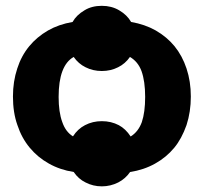

<svg xmlns="http://www.w3.org/2000/svg" viewBox="-20 -599 714 673"><path d="M438 -120.6Q464.8 -137.2 477.1 -170.9Q488.8 -205.6 488.8 -259.3Q488.8 -314 476.1 -349.6Q463.9 -382.8 435.5 -399.4Q418.9 -375.5 394 -363.3Q368.2 -350.1 336.9 -350.1Q305.7 -350.1 279.8 -363.3Q254.9 -375.5 238.3 -399.4Q185.5 -369.6 185.5 -259.3Q185.5 -205.6 198.2 -171.4Q210 -136.7 235.8 -121.1Q252.4 -147 277.8 -160.2Q304.7 -174.3 336.9 -174.3Q369.6 -174.3 396.5 -160.2Q420.4 -147.5 438 -120.6ZM648.9 -260.7Q648.9 -207 633.8 -160.6Q616.7 -112.3 590.8 -81.1Q563 -47.4 523.4 -25.4Q483.9 -3.4 436 3.9Q419.9 27.3 394.5 40.5Q367.2 54.2 336.9 54.2Q306.2 54.2 279.8 40.5Q254.9 28.3 238.3 3.9Q189.5 -3.9 150.9 -25.9Q112.3 -47.4 84 -81.5Q55.7 -115.7 41 -160.6Q25.4 -204.1 25.4 -260.7Q25.4 -313.5 40.5 -358.9Q54.7 -403.3 82.5 -437Q109.4 -469.7 148.4 -492.2Q186 -513.7 234.4 -522Q248 -546.4 276.4 -563Q301.8 -578.6 336.9 -578.6Q371.1 -578.6 397.5 -563Q425.8 -546.4 439.5 -522Q487.8 -513.7 525.9 -492.2Q564.9 -469.7 591.8 -437Q619.1 -403.3 633.8 -358.9Q648.9 -313.5 648.9 -260.7Z"/></svg>

Font: Lato-ExtraBold
Style: Regular
Weight: 500
Designer: Lukasz Dziedzic with Adam Twardoch and Botio Nikoltchev
Foundry: tyPoland Lukasz Dziedzic
Version: ""